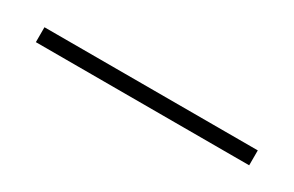

<svg xmlns="http://www.w3.org/2000/svg" viewBox="2 -77 547 357"><g transform="rotate(30 275.0 102.0)"><path d="M46 118V86H504V118Z"/></g></svg>

Font: Ysabeau Office ExtraLight
Style: Regular
Weight: 250
Designer: Christian Thalmann (Catharsis Fonts)
Version: Version 2.001;gftools[0.9.30]; featfreeze: tnum,lnum,ss02